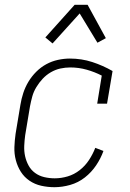

<svg xmlns="http://www.w3.org/2000/svg" viewBox="-20 -772 540 800"><path d="M207 8Q179 8 152 2Q125 -4 103 -19Q81 -34 67 -56Q53 -78 46 -104.5Q39 -131 40 -159Q41 -187 45 -215L65 -335Q69 -360 77 -384.5Q85 -409 98.5 -431.5Q112 -454 131 -473Q150 -492 173 -504.5Q196 -517 221.5 -522.5Q247 -528 271 -528Q320 -528 364.5 -513.5Q409 -499 449 -476L426 -340H385L404 -457Q375 -472 341.5 -481.5Q308 -491 273 -491Q252 -491 231.5 -486.5Q211 -482 192 -471Q173 -460 158 -444Q143 -428 131.5 -409Q120 -390 114.5 -370Q109 -350 105 -329L85 -209Q82 -187 81 -164.5Q80 -142 84.5 -121.5Q89 -101 99 -82.5Q109 -64 126 -51.5Q143 -39 164.5 -34Q186 -29 208 -29Q235 -29 262 -37Q289 -45 312 -63Q335 -81 351 -105.5Q367 -130 377 -156L411 -143Q400 -112 380.5 -83Q361 -54 333.5 -32.5Q306 -11 272.5 -1.5Q239 8 207 8ZM199 -591 169 -616 291 -752H345L421 -613L386 -594L312 -716Z"/></svg>

Font: Iosevka Curly Slab Extralight
Style: Italic
Weight: 200
Italic angle: -9°
Monospace: yes
Designer: Belleve Invis
Foundry: Belleve Invis
Version: Version 22.1.2; ttfautohint (v1.8.4)